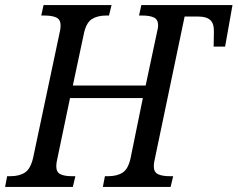

<svg xmlns="http://www.w3.org/2000/svg" viewBox="-39 -734 933 754"><path d="M-11 -42H1Q37 -42 59 -56.5Q81 -71 91 -114L195 -605Q199 -621 199 -634Q199 -657 182.5 -665Q166 -673 135 -673H123L132 -714H399L389 -673H378Q343 -673 321 -658.5Q299 -644 290 -600L247 -398H533L577 -605Q582 -625 582 -634Q582 -657 566 -665Q550 -673 519 -673H507L516 -714H874L845 -551H800L801 -608Q802 -641 787 -655Q772 -669 740 -669H686L569 -110Q565 -94 565 -81Q565 -58 581.5 -50Q598 -42 629 -42H641L631 0H365L373 -42H385Q421 -42 443 -56.5Q465 -71 474 -114L522 -349H236L186 -110Q182 -94 182 -81Q182 -58 198 -50Q214 -42 245 -42H257L247 0H-19Z"/></svg>

Font: Noto Serif Narrow
Style: Italic
Weight: 400
Width: 4
Italic angle: -12°
Designer: Monotype Design Team
Foundry: Monotype Imaging Inc.
Version: Version 1.001